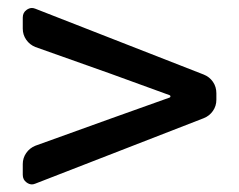

<svg xmlns="http://www.w3.org/2000/svg" viewBox="-20 -619 609 490"><path d="M70.3 -150.4Q65.4 -148.4 61.5 -148.4Q54.7 -148.4 47.9 -153.3Q38.1 -160.2 38.1 -172.9V-200.2Q38.1 -215.8 46.9 -228.5Q55.7 -241.2 70.3 -247.1L262.7 -316.4L413.1 -370.1Q415 -371.1 415 -373Q415 -375 413.1 -376L262.7 -430.7L70.3 -499Q55.7 -504.9 46.9 -517.6Q38.1 -530.3 38.1 -545.9V-574.2Q38.1 -586.9 47.9 -593.8Q54.7 -598.6 61.5 -598.6Q65.4 -598.6 70.3 -596.7L500 -428.7Q514.6 -422.9 523.4 -410.2Q532.2 -397.5 532.2 -380.9V-364.3Q532.2 -348.6 523.4 -335.9Q514.6 -323.2 500 -317.4Z"/></svg>

Font: Gen Jyuu GothicL Medium
Style: Regular
Weight: 500
Designer: [Source Han Sans]
Ryoko NISHIZUKA  (kana & ideographs); Paul D. Hunt (Latin, Greek & Cyrillic); Wenlong ZHANG  (bopomofo
Version: Version 1.002.20150607